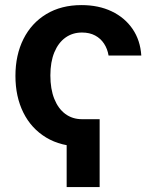

<svg xmlns="http://www.w3.org/2000/svg" viewBox="-20 -573 623 765"><path d="M377 -98.1V172.4H245.6V-98.1ZM305.2 10.7Q223.1 10.7 163.8 -25.1Q104.5 -61 73 -124.5Q41.5 -188 41.5 -270.5Q41.5 -354 73.5 -417.7Q105.5 -481.4 164.8 -517.1Q224.1 -552.7 304.7 -552.7Q373 -552.7 425 -527.8Q477.1 -502.9 508.1 -457.8Q539.1 -412.6 543 -351.6H412.6Q408.2 -378.4 394.5 -399.2Q380.9 -419.9 358.9 -431.6Q336.9 -443.4 306.6 -443.4Q269 -443.4 240.7 -423.1Q212.4 -402.8 196.5 -364.5Q180.7 -326.2 180.7 -272.5Q180.7 -218.3 196.3 -179.2Q211.9 -140.1 240.2 -119.1Q268.6 -98.1 306.6 -98.1Z"/></svg>

Font: Inter Cardless
Style: Bold
Weight: 700
Designer: Rasmus Andersson
Foundry: rsms
Version: Version 4.001;git-9221beed3